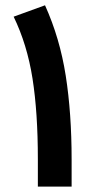

<svg xmlns="http://www.w3.org/2000/svg" viewBox="-20 -688 349 708"><path d="M244.1 0H119.6V-101.1Q119.6 -272.9 99.9 -398.4Q80.1 -523.9 30.3 -626.5L146 -668.5Q200.7 -547.4 222.4 -408.9Q244.1 -270.5 244.1 -99.6Z"/></svg>

Font: Vazirmatn RD UI
Style: Bold
Weight: 700
Designer: Saber Rastikerdar
Foundry: Saber Rastikerdar
Version: Version 33.003